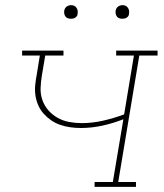

<svg xmlns="http://www.w3.org/2000/svg" viewBox="-20 -727 640 747"><path d="M348 0V-19H419L460 -263Q419 -247 377.5 -238Q336 -229 294 -229Q273 -229 252.5 -232Q232 -235 213.5 -241.5Q195 -248 179 -259Q163 -270 150 -284.5Q137 -299 129 -317Q121 -335 118 -355Q115 -375 117 -396Q119 -417 123 -437L135 -511H66V-530H227V-511H156L143 -434Q139 -410 138 -385Q137 -360 145 -337.5Q153 -315 168.5 -297.5Q184 -280 204.5 -268.5Q225 -257 249 -252.5Q273 -248 298 -248Q339 -248 381 -257.5Q423 -267 463 -282L501 -511H432V-530H593V-511H522L440 -19H509V0ZM456 -654Q450 -654 444 -656Q438 -658 434.5 -663Q431 -668 430 -674Q429 -680 430 -686Q431 -691 433.5 -695Q436 -699 439.5 -701.5Q443 -704 447.5 -705.5Q452 -707 456 -707Q463 -707 468.5 -704.5Q474 -702 477.5 -697Q481 -692 482 -686Q483 -680 482 -674Q482 -669 479.5 -665Q477 -661 473 -658.5Q469 -656 465 -655Q461 -654 456 -654ZM256 -654Q250 -654 244 -656Q238 -658 234.5 -663Q231 -668 230 -674Q229 -680 230 -686Q231 -691 233.5 -695Q236 -699 239.5 -701.5Q243 -704 247.5 -705.5Q252 -707 256 -707Q263 -707 268.5 -704.5Q274 -702 277.5 -697Q281 -692 282 -686Q283 -680 282 -674Q282 -669 279.5 -665Q277 -661 273 -658.5Q269 -656 265 -655Q261 -654 256 -654Z"/></svg>

Font: Iosevka Curly Slab ThExObl
Style: Regular
Weight: 100
Width: 7
Italic angle: -9°
Monospace: yes
Designer: Belleve Invis
Foundry: Belleve Invis
Version: Version 11.1.0; ttfautohint (v1.8.3)